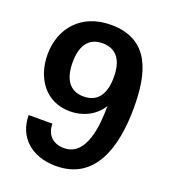

<svg xmlns="http://www.w3.org/2000/svg" viewBox="-137 -836 842 950"><g transform="rotate(20 284.0 -361.0)"><path d="M277 -356C199 -356 169 -415 169 -497C169 -578 199 -636 277 -636C356 -636 386 -578 386 -497C386 -415 356 -356 277 -356ZM54 -177C54 -64 135 14 266 14C471 14 531 -179 531 -389C531 -567 492 -736 285 -736C129 -736 39 -629 39 -491C39 -369 109 -264 238 -264C312 -264 373 -299 405 -352C405 -253 392 -83 274 -83C213 -83 179 -120 179 -177Z"/></g></svg>

Font: Perun SemiBold
Style: Regular
Weight: 600
Foundry: Copyright (c) Stefan Peev, Context Ltd, 2016
Version: Version 1.089